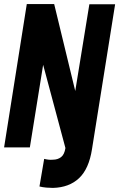

<svg xmlns="http://www.w3.org/2000/svg" viewBox="-23 -721 583 939"><path d="M-3 0 108 -701H242L345 -276L414 -700H540L427 8Q412 105 363.5 150.5Q315 196 236 198Q222 198 204 196.5Q186 195 170 191L193 56Q205 59 215 60Q225 61 236 60Q259 60 275.5 47.5Q292 35 297 3L188 -404L123 0Z"/></svg>

Font: Georama SemiCondensed
Style: Bold Italic
Weight: 700
Width: 4
Italic angle: -9°
Designer: Jean-Baptiste Levee
Foundry: Production Type
Version: Version 1.000